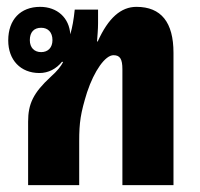

<svg xmlns="http://www.w3.org/2000/svg" viewBox="-20 -540 582 560"><path d="M62 0H211V-128C211 -183 215 -210 234 -271C255 -334 287 -379 311 -379C330 -379 337 -368 337 -338V0H486V-386C486 -475 450 -520 378 -520C333 -520 296 -488 265 -419H263C264 -433 266 -455 266 -472V-512H198C195 -483 191 -460 185 -440C182 -488 147 -520 97 -520C40 -520 4 -483 4 -422C4 -365 40 -327 95 -327C121 -327 144 -339 161 -360L164 -359C158 -347 148 -334 128 -316C77 -269 62 -237 62 -185ZM100 -388C80 -388 67 -401 67 -423C67 -446 79 -459 100 -459C120 -459 133 -446 133 -423C133 -401 120 -388 100 -388Z"/></svg>

Font: Noto Sans Thai Looped UI Narrow ExtraBold
Style: Regular
Weight: 800
Width: 4
Designer: Cadson Demak Team
Foundry: Cadson Demak Co., Ltd.
Version: Version 1.000